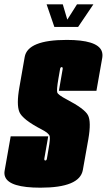

<svg xmlns="http://www.w3.org/2000/svg" viewBox="-52 -866 495 890"><path d="M200 -741 164 -846H239L260 -775L305 -846H381L310 -741ZM135.5 4Q-8 4 -28 -46Q-33.5 -59 -30.5 -75Q-16.5 -154 -2.5 -234H171.5Q155 -140 153.5 -131Q152.5 -125 155 -123Q156 -122 158 -122Q164 -122 165.5 -131Q167 -140 173.5 -178Q181 -220 178.5 -234Q176 -248 141 -266Q52.5 -312 38 -346.5Q23.5 -381 38 -462Q48.5 -523 62.5 -602Q76.5 -681 257.5 -681Q397 -681 419 -630.5Q425 -616 422 -598Q407 -515 395 -445H221Q237 -537 238.5 -546Q239.5 -552 237 -554Q236 -555 234 -555Q228 -555 226.5 -546Q225 -537 219 -503Q209.5 -448 213.5 -437Q217.5 -426 257.5 -405Q340 -362 355.8 -332Q371.5 -302 357.5 -221Q346.5 -160 332 -78Q317.5 4 135.5 4Z"/></svg>

Font: Anybody UltraCondensed Black
Style: Italic
Weight: 900
Width: 1
Italic angle: -10°
Designer: Tyler Finck
Foundry: Etcetera Type Company
Version: Version 1.010; ttfautohint (v1.8.3) -l 8 -r 50 -G 200 -x 14 